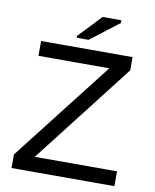

<svg xmlns="http://www.w3.org/2000/svg" viewBox="-91 -902 782 971"><g transform="rotate(10 300.0 -416.5)"><path d="M564 0H35.6V-69.8L435.1 -582.5H71.3V-658.7H541V-590.8L141.6 -76.2H564ZM246.1 -706.1V-715.8L356.9 -832.5H453.1V-818.4L306.6 -706.1Z"/></g></svg>

Font: Courier New
Style: Regular
Weight: 400
Designer: Steve Matteson
Foundry: Ascender Corporation
Version: Version 2.00.3